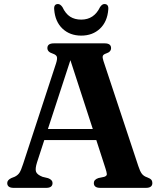

<svg xmlns="http://www.w3.org/2000/svg" viewBox="-20 -910 780 930"><path d="M234.5 -23.5Q234.5 0 203.5 0H46.5Q15 0 15 -23.5Q15 -38 35 -47.5L51.5 -54Q66.5 -61.5 74.2 -73.2Q82 -85 92 -116L251.5 -603Q258.5 -625 255.5 -634.8Q252.5 -644.5 235 -650.5Q209.5 -658.5 209.5 -677Q209.5 -700 241 -700H487Q518 -700 518 -677Q518 -658.5 494 -651Q480.5 -646.5 478 -639Q475.5 -631.5 481 -615L650 -105.5Q658 -80.5 667 -68.5Q676 -56.5 693 -51Q707.5 -45.5 712.8 -39.2Q718 -33 718 -23.5Q718 0 686.5 0H466Q434.5 0 434.5 -23.5Q434.5 -40 456.5 -47.5L485 -53.5Q498 -58 497.5 -66.8Q497 -75.5 490.5 -95.5L446.5 -231.5H194.5L159.5 -124Q149.5 -92.5 154.5 -78.2Q159.5 -64 186 -53.5L213 -47Q234.5 -39 234.5 -23.5ZM212 -285H429.5L321 -618.5ZM373.5 -815Q435.5 -815 464.5 -875.5Q474.5 -890.5 485.5 -890.5Q507 -890.5 504.5 -864Q500 -805 464.2 -771.2Q428.5 -737.5 373.5 -737.5Q318.5 -737.5 282.8 -771.2Q247 -805 242.5 -864Q240 -890.5 261 -890.5Q272 -890.5 282.5 -875.5Q297.5 -843.5 319.8 -829.2Q342 -815 373.5 -815Z"/></svg>

Font: Fraunces 9pt S000 SemiBold
Style: Regular
Weight: 600
Version: Version 1.000; ttfautohint (v1.8.3)